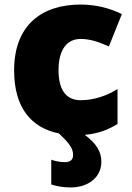

<svg xmlns="http://www.w3.org/2000/svg" viewBox="-20 -583 580 843"><path d="M425 127C425 85 405 48 352 9C411 4 457 -14 496 -39V-192C447 -161 389 -143 335 -143C277 -143 237 -179 237 -275C237 -368 276 -412 334 -412C376 -412 413 -399 458 -379L515 -521C463 -547 401 -563 334 -563C166 -563 42 -475 42 -274C42 -110 117 -22 239 3C281 43 301 67 301 97C301 121 286 129 263 129C246 129 219 124 205 118V227C227 234 254 240 290 240C366 240 425 197 425 127Z"/></svg>

Font: Noto Sans UI Black
Style: Regular
Weight: 900
Designer: Monotype Design Team
Foundry: Monotype Imaging Inc.
Version: Version 1.901